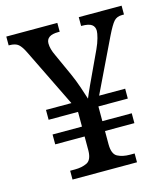

<svg xmlns="http://www.w3.org/2000/svg" viewBox="-107 -799 774 883"><g transform="rotate(-15 279.5 -357.0)"><path d="M129 0V-42H152Q185 -42 209 -53.5Q233 -65 234 -109V-177H94V-224H234V-294H94V-341H215L79 -619Q65 -648 51 -660Q37 -672 8 -672H5V-714H248V-672H241Q184 -672 184 -633Q184 -607 200 -574L248 -468Q262 -437 275 -399Q288 -361 294 -341Q297 -348 303.5 -363.5Q310 -379 318.5 -397Q327 -415 333 -428L390 -550Q402 -576 408 -598.5Q414 -621 414 -632Q414 -652 400 -662Q386 -672 353 -672H350V-714H554V-672H545Q520 -672 506 -656.5Q492 -641 469 -594L347 -341H471V-294H331V-224H471V-177H331V-114Q331 -67 355 -54.5Q379 -42 413 -42H436V0Z"/></g></svg>

Font: Noto Serif Makasar
Style: Regular
Weight: 400
Designer: Sérgio Martins
Version: Version 1.001; ttfautohint (v1.8.4.7-5d5b)